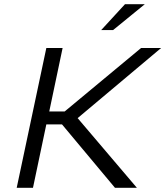

<svg xmlns="http://www.w3.org/2000/svg" viewBox="-20 -900 792 920"><path d="M202 -670 60 0H138L202 -304H277L531 0H636L352 -334L752 -670H656L290 -366H216L280 -670ZM465 -756H522L674 -880H579Z"/></svg>

Font: LT Wave Light
Style: Italic
Weight: 300
Designer: Daniel Lyons
Version: Version 2.5 (Glyphs App)